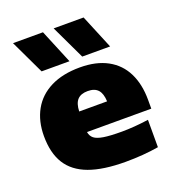

<svg xmlns="http://www.w3.org/2000/svg" viewBox="-146 -922 954 1048"><g transform="rotate(-20 331.5 -398.5)"><path d="M635 -214H261.5Q265.5 -190 282.2 -176.5Q299 -163 336.5 -157Q374 -151 442 -151Q511.5 -151 597 -163V-4Q508.5 11 405 11Q275.5 11 193.5 -19.2Q111.5 -49.5 72.2 -112.2Q33 -175 33 -273Q33 -360 69 -424.5Q105 -489 175 -524Q245 -559 345 -559Q439.5 -559 504.5 -523.5Q569.5 -488 602.2 -422Q635 -356 635 -265ZM260 -334H422Q420 -380 400.5 -401.5Q381 -423 341 -423Q301 -423 281.2 -401.5Q261.5 -380 260 -334ZM142 -610 48 -808H222L304 -610ZM378 -610 284 -808H458L540 -610Z"/></g></svg>

Font: Encode Sans Expanded Black
Style: Regular
Weight: 900
Width: 7
Designer: Multiple Designers
Foundry: Impallari Type
Version: Version 2.000